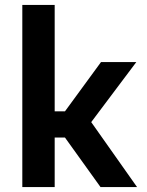

<svg xmlns="http://www.w3.org/2000/svg" viewBox="-20 -763 598 783"><path d="M71 0V-743H203V-309H245L392 -510H536L352 -265L539 0H390L245 -202H203V0Z"/></svg>

Font: Saira SemiBold
Style: Regular
Weight: 600
Designer: Hector Gatti with collaboration of the Omnibus-Type team
Foundry: Omnibus-Type
Version: Version 1.100; ttfautohint (v1.8.3)